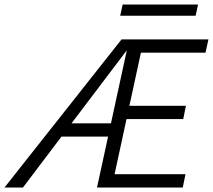

<svg xmlns="http://www.w3.org/2000/svg" viewBox="-54 -833 946 853"><path d="M-34 0 486 -658H546L48 0ZM180 -226 212 -285H487L475 -226ZM460 -304 473 -363H772L760 -304ZM377 0 520 -658H872L859 -599H572L455 -59H770L758 0ZM480 -763 491 -813H826L815 -763Z"/></svg>

Font: Ysabeau
Style: Italic
Weight: 400
Italic angle: -12°
Designer: Christian Thalmann (Catharsis Fonts)
Version: Version 2.000;gftools[0.9.27.dev2+g8671c4b]